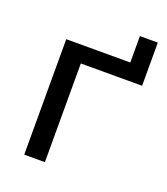

<svg xmlns="http://www.w3.org/2000/svg" viewBox="-118 -702 685 786"><g transform="rotate(20 225.0 -309.0)"><path d="M78 0V-503H357V-618H435V-430H168V0Z"/></g></svg>

Font: Mulish Medium
Style: Regular
Weight: 500
Designer: Vernon Adams
Foundry: Vernon Adams
Version: Version 3.603; ttfautohint (v1.8.3)